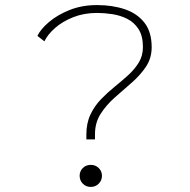

<svg xmlns="http://www.w3.org/2000/svg" viewBox="-20 -726 750 757"><path d="M320.5 -176.5V-195.5Q320.5 -240.5 336.5 -274.2Q352.5 -308 378 -334.5Q403.5 -361 432 -384Q460.5 -407 485.8 -430Q511 -453 527.2 -479.5Q543.5 -506 543.5 -540.5Q543.5 -584.5 526.2 -611.2Q509 -638 481.5 -651.8Q454 -665.5 422.8 -670.2Q391.5 -675 362.5 -675Q311 -675 268.8 -658.2Q226.5 -641.5 197.2 -615.8Q168 -590 155 -563L127.5 -584.5Q140 -611 173.2 -639.2Q206.5 -667.5 255 -686.8Q303.5 -706 362.5 -706Q423.5 -706 472.2 -689.5Q521 -673 549.5 -636.5Q578 -600 578 -540Q578 -496.5 555.5 -463Q533 -429.5 499.8 -400.5Q466.5 -371.5 433 -342Q399.5 -312.5 377 -277.5Q354.5 -242.5 354.5 -196.5V-176.5ZM338 11Q319 11 306.5 -1.8Q294 -14.5 294 -33Q294 -51 306.5 -63.5Q319 -76 338 -76Q356.5 -76 369.2 -63.5Q382 -51 382 -33Q382 -14.5 369.2 -1.8Q356.5 11 338 11Z"/></svg>

Font: League Mono Thin
Style: Regular
Weight: 100
Width: 6
Designer: Tyler Finck
Foundry: The League of Moveable Type / Tyler Finck
Version: Version 2.300;RELEASE